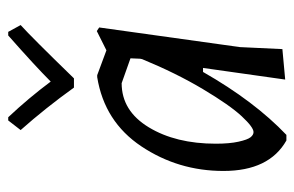

<svg xmlns="http://www.w3.org/2000/svg" viewBox="-148 -580 734 479"><g transform="rotate(-90 219.5 -340.0)"><path d="M380 -687 397 -656Q367 -629 264 -523H241Q190 -594 135 -656L159 -687H167Q215 -636 256 -581Q295 -620 371 -687ZM267 -465H272L334 -442L382 -466L391 -460L342 -109L337 -3L261 4L290 -201H280Q207 -73 123 7H109Q33 -36 33 -150Q33 -263 94.5 -355Q156 -447 267 -465ZM101 -169Q101 -135 106 -112.5Q111 -90 117 -82.5Q123 -75 130 -75Q142 -75 169.5 -104.5Q197 -134 237 -201Q277 -268 312 -353L313 -358L314 -382L252 -404Q183 -404 142 -336.5Q101 -269 101 -169Z"/></g></svg>

Font: Alegreya Sans
Style: Italic
Weight: 400
Italic angle: -7°
Designer: Juan Pablo del Peral
Foundry: Huerta Tipografica
Version: Version 2.007